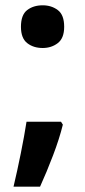

<svg xmlns="http://www.w3.org/2000/svg" viewBox="-20 -575 322 724"><path d="M59 -474Q59 -431 82.5 -412.5Q106 -394 141 -394Q174 -394 198 -412.5Q222 -431 222 -474Q222 -519 198 -537Q174 -555 141 -555Q106 -555 82.5 -537Q59 -519 59 -474ZM210 -116H80Q72 -64 58.5 3Q45 70 31 129H131Q156 74 180 11Q204 -52 217 -105Z"/></svg>

Font: Noto Sans UI
Style: Bold
Weight: 700
Designer: Monotype Design Team
Foundry: Monotype Imaging Inc.
Version: Version 1.901